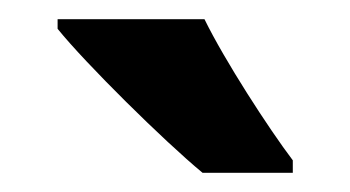

<svg xmlns="http://www.w3.org/2000/svg" viewBox="-20 -879 365 200"><path d="M193 -859H40V-849C69 -813 151 -732 191 -699H285V-712C260 -745 214 -816 193 -859Z"/></svg>

Font: Noto Sans Kannada UI Condensed
Style: Bold
Weight: 700
Width: 3
Designer: Jelle Bosma - Monotype Design Team
Foundry: Monotype Imaging Inc.
Version: Version 2.005